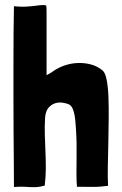

<svg xmlns="http://www.w3.org/2000/svg" viewBox="-20 -748 488 771"><path d="M166 -724Q166 -727 158 -727.5Q150 -728 140 -727Q130 -726 120 -724.5Q110 -723 106 -723Q94 -722 86 -721.5Q78 -721 71 -721Q64 -721 56 -721.5Q48 -722 36 -723Q35 -679 34.5 -619.5Q34 -560 34 -493Q34 -426 34 -355.5Q34 -285 34.5 -219Q35 -153 35.5 -95.5Q36 -38 36 3Q60 1 76 2Q92 3 105 3.5Q118 4 130.5 3Q143 2 160 -3V-7Q164 -40 164 -73Q164 -106 162.5 -139.5Q161 -173 160 -206.5Q159 -240 161 -275Q163 -302 175 -315.5Q187 -329 202 -333.5Q217 -338 232.5 -335.5Q248 -333 256 -329Q257 -328 258 -328Q259 -328 260 -327Q268 -321 272.5 -310Q277 -299 279.5 -285Q282 -271 283 -256.5Q284 -242 285 -230Q287 -203 287.5 -172Q288 -141 287.5 -110Q287 -79 287 -50Q287 -21 289 2Q324 2 351.5 2.5Q379 3 414 -2Q412 -36 413 -81Q414 -126 415 -174.5Q416 -223 416.5 -270.5Q417 -318 415.5 -358Q414 -398 408.5 -426.5Q403 -455 393 -464Q372 -482 346 -489Q320 -496 292.5 -495Q265 -494 239 -485Q213 -476 192 -461Q187 -457 179.5 -453Q172 -449 167 -446Q167 -450 167 -471Q167 -492 167 -521Q167 -550 167 -583.5Q167 -617 167 -646.5Q167 -676 167 -697.5Q167 -719 166 -724Z"/></svg>

Font: Londrina Solid
Style: Regular
Weight: 400
Designer: Marcelo Magalhaes
Foundry: Marcelo Magalhães
Version: Version 1.002